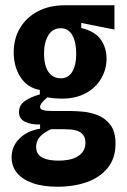

<svg xmlns="http://www.w3.org/2000/svg" viewBox="-20 -548 480 728"><path d="M198 160Q142 160 103 146Q64 132 44 107Q24 82 24 49Q24 7 53.5 -22.5Q83 -52 132 -60V-76Q99 -75 75.5 -86Q52 -97 52 -123Q52 -150 75 -165.5Q98 -181 131 -190V-207Q84 -215 58 -255Q32 -295 32 -349Q32 -402 56 -442Q80 -482 123.5 -505Q167 -528 225 -528H414V-436L288 -461V-442Q341 -429 362.5 -397.5Q384 -366 384 -326Q384 -285 363.5 -250Q343 -215 305 -194.5Q267 -174 214 -174Q204 -174 189 -175Q174 -176 160 -179Q144 -166 138 -157.5Q132 -149 132 -143Q132 -136 139 -132.5Q146 -129 157.5 -128Q169 -127 183 -127H250Q267 -127 295 -124.5Q323 -122 351 -111Q379 -100 398.5 -74.5Q418 -49 418 -3Q418 52 388.5 88.5Q359 125 309.5 142.5Q260 160 198 160ZM202 61Q238 61 260.5 52Q283 43 293.5 28Q304 13 304 -6Q304 -25 295.5 -36Q287 -47 274.5 -51.5Q262 -56 248.5 -57Q235 -58 225 -58H173Q145 -45 131 -29Q117 -13 117 9Q117 27 126.5 38.5Q136 50 155.5 55.5Q175 61 202 61ZM210 -251Q239 -251 254 -276Q269 -301 269 -344Q269 -389 254 -415Q239 -441 210 -441Q180 -441 163.5 -414.5Q147 -388 147 -345Q147 -316 154 -295Q161 -274 175.5 -262.5Q190 -251 210 -251Z"/></svg>

Font: Bricolage Grotesque 24pt Condensed SemiBold
Style: Regular
Weight: 600
Width: 3
Designer: Mathieu Triay
Foundry: Atelier Triay
Version: Version 1.001;gftools[0.9.33.dev8+g029e19f]